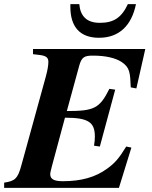

<svg xmlns="http://www.w3.org/2000/svg" viewBox="-47 -905 734 925"><path d="M586 -194 561 -199C527 -143 507 -120 470 -93C413 -51 344 -32 256 -32C213 -32 195 -42 195 -66C195 -73 198 -84 203 -104L266 -338C379 -338 410 -316 410 -247C410 -233 409 -222 406 -203L434 -199L508 -473L480 -477C433 -383 407 -370 275 -370L334 -586C346 -631 360 -637 401 -637C462 -637 508 -626 538 -607C579 -580 580 -555 583 -484L610 -479L653 -669H112V-644L145 -640C176 -636 186 -627 186 -607C186 -592 183 -570 174 -537L55 -105C38 -44 25 -33 -27 -25V0H526ZM569 -885C538 -819 500 -795 434 -795C370 -795 340 -828 335 -885H292V-872C292 -777 337 -723 430 -723C527 -723 587 -782 608 -885Z"/></svg>

Font: STIXGeneral
Style: Bold Italic
Weight: 700
Italic angle: -16.33°
Designer: MicroPress Inc., with final additions and corrections provided by Coen Hoffman, Elsevier (retired)
Version: Version 1.1.0